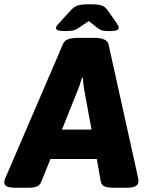

<svg xmlns="http://www.w3.org/2000/svg" viewBox="-53 -880 686 902"><path d="M22 2Q-9 2 -21 -4.5Q-33 -11 -33 -23Q-33 -31 -30 -39Q-27 -47 -22 -57L242 -671Q249 -690 268 -696Q287 -702 310 -702H395Q419 -702 436.5 -694.5Q454 -687 457 -671L593 -57Q595 -49 596.5 -40Q598 -31 597 -25Q596 -12 583 -5Q570 2 540 2H481Q455 2 439.5 -3.5Q424 -9 420 -29L402 -133H184L142 -29Q135 -10 120.5 -4Q106 2 80 2ZM310 -451 238 -271H377L344 -451Q341 -467 339 -483Q337 -499 336 -515H332Q327 -499 322 -482.5Q317 -466 310 -451ZM253 -734Q228 -734 219 -738Q210 -742 210 -748Q210 -752 213 -757.5Q216 -763 226 -773L278 -830Q295 -849 312.5 -854.5Q330 -860 369 -860Q406 -860 423.5 -854.5Q441 -849 454 -830L494 -773Q500 -764 502.5 -758.5Q505 -753 505 -751Q505 -742 496 -738Q487 -734 462 -734Q444 -734 431.5 -736Q419 -738 406 -748L364 -781L315 -748Q300 -738 285.5 -736Q271 -734 253 -734Z"/></svg>

Font: Asap ExtraBold
Style: Italic
Weight: 800
Italic angle: -6°
Designer: Pablo Cosgaya
Foundry: Omnibus-Type
Version: Version 3.001; ttfautohint (v1.8.4.7-5d5b)